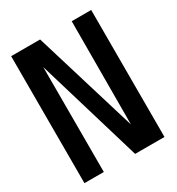

<svg xmlns="http://www.w3.org/2000/svg" viewBox="-163 -780 816 884"><g transform="rotate(-30 245.0 -337.5)"><path d="M350 -675H453.5V0H297.5L131 -557.5V0H28V-675H182L348.5 -127Z"/></g></svg>

Font: Anybody Narrow Medium
Style: Regular
Weight: 500
Width: 3
Designer: Tyler Finck
Foundry: Etcetera Type Company
Version: Version 1.000; ttfautohint (v1.8)